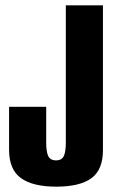

<svg xmlns="http://www.w3.org/2000/svg" viewBox="-20 -695 428 719"><path d="M190.5 4Q279.5 4 322.5 -27.8Q365.5 -59.5 365.5 -132.5V-675H226.5V-161.5Q226.5 -127 219 -110.8Q211.5 -94.5 190 -94.5Q168 -94.5 160.5 -110.8Q153 -127 153 -161V-295H14V-134Q14 -60 58.5 -28Q103 4 190.5 4Z"/></svg>

Font: Anybody ExtraCondensed
Style: Bold
Weight: 700
Width: 2
Version: Version 1.113;gftools[0.9.25]